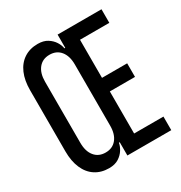

<svg xmlns="http://www.w3.org/2000/svg" viewBox="-175 -867 949 1004"><g transform="rotate(-30 300.0 -365.0)"><path d="M195 10Q147 10 112 -13Q77 -36 58.5 -79Q40 -122 40 -180V-550Q40 -609 58.5 -651.5Q77 -694 112 -717Q147 -740 195 -740Q230 -740 253 -725.5Q276 -711 289 -690.5Q302 -670 305 -650H310V-730H575V-648H398V-418H550V-336H398V-82H575V0H310V-80H305Q302 -61 289 -40Q276 -19 253 -4.5Q230 10 195 10ZM220 -70Q262 -70 286 -99.5Q310 -129 310 -180V-550Q310 -601 286 -630.5Q262 -660 220 -660Q178 -660 154 -630.5Q130 -601 130 -550V-180Q130 -129 154 -99.5Q178 -70 220 -70Z"/></g></svg>

Font: JetBrains Mono
Style: Regular
Weight: 400
Monospace: yes
Designer: Philipp Nurullin, Konstantin Bulenkov
Foundry: JetBrains
Version: Version 2.305